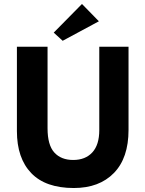

<svg xmlns="http://www.w3.org/2000/svg" viewBox="-20 -935 731 965"><path d="M351 10Q209 10 137 -65Q65 -140 65 -276V-700H219V-290Q219 -206 253 -168.5Q287 -131 348 -131Q409 -131 444 -169Q479 -207 479 -281V-700H626V-282Q626 -141 552.5 -65.5Q479 10 351 10ZM477 -828 295 -730 250 -771 392 -915Z"/></svg>

Font: Tilda Sans Extra Bold
Style: Regular
Weight: 800
Designer: ParaType Ltd
Foundry: ParaType Ltd
Version: Version 1.009